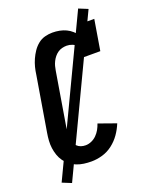

<svg xmlns="http://www.w3.org/2000/svg" viewBox="-165 -904 832 1072"><g transform="rotate(-20 251.0 -368.0)"><path d="M216 8Q193 8 171 5Q149 2 128.5 -6Q108 -14 91.5 -27Q75 -40 62.5 -57.5Q50 -75 43 -95.5Q36 -116 33 -137.5Q30 -159 31.5 -182Q33 -205 37 -228L91 -552Q94 -575 99.5 -596.5Q105 -618 114.5 -639.5Q124 -661 137.5 -681Q151 -701 169.5 -716Q188 -731 210.5 -737Q233 -743 255 -743Q277 -743 297.5 -739Q318 -735 336 -726.5Q354 -718 369 -704.5Q384 -691 393 -673L403 -735H502L472 -554H373Q376 -572 374.5 -589.5Q373 -607 364 -620.5Q355 -634 338.5 -640.5Q322 -647 305 -647Q292 -647 278 -643.5Q264 -640 252.5 -632Q241 -624 232 -613Q223 -602 216.5 -589Q210 -576 206.5 -563Q203 -550 201 -537L147 -212Q144 -198 143.5 -183.5Q143 -169 144.5 -155Q146 -141 151 -128.5Q156 -116 165.5 -106.5Q175 -97 188 -92.5Q201 -88 216 -88Q233 -88 250.5 -95.5Q268 -103 281.5 -116.5Q295 -130 304 -146Q313 -162 319 -180L423 -143Q410 -111 390 -82.5Q370 -54 342 -32.5Q314 -11 281 -1.5Q248 8 216 8ZM72 84 18 62 437 -820 491 -798Z"/></g></svg>

Font: Iosevka Slab
Style: Bold Italic
Weight: 700
Italic angle: -9°
Monospace: yes
Designer: Belleve Invis
Foundry: Belleve Invis
Version: Version 11.1.0; ttfautohint (v1.8.3)